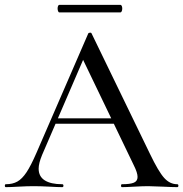

<svg xmlns="http://www.w3.org/2000/svg" viewBox="-25 -770 754 790"><path d="M199 -283H471L478 -261H187ZM704 0Q685 0 645 -2Q603 -4 585 -4Q562 -4 528 -2Q494 0 477 0Q473 0 473 -6Q473 -12 477 -12Q511 -12 526 -18.5Q541 -25 541 -42Q541 -59 526 -89L311 -536L343 -584L148 -132Q134 -98 134 -76Q134 -44 159 -28Q184 -12 231 -12Q236 -12 236 -6Q236 0 231 0Q213 0 179 -2Q141 -4 113 -4Q87 -4 51 -2Q19 0 -1 0Q-5 0 -5 -6Q-5 -12 -1 -12Q27 -12 46.5 -23Q66 -34 84 -61Q102 -88 125 -141L338 -632Q339 -635 345 -635.5Q351 -636 352 -632L592 -137Q627 -64 650.5 -38Q674 -12 704 -12Q709 -12 709 -6Q709 0 704 0ZM212 -735Q212 -741 214 -745.5Q216 -750 219 -750H470Q474 -750 476 -745.5Q478 -741 478 -735Q478 -729 476 -724Q474 -719 470 -719H219Q216 -719 214 -724Q212 -729 212 -735Z"/></svg>

Font: Cormorant Infant Medium
Style: Regular
Weight: 500
Designer: Christian Thalmann (Catharsis Fonts)
Foundry: Catharsis Fonts
Version: Version 4.000